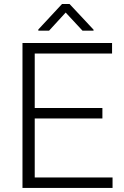

<svg xmlns="http://www.w3.org/2000/svg" viewBox="-20 -922 609 942"><path d="M532.2 -51.3V0H90.3V-710.9H529.8V-659.2H150.4V-392.1H482.4V-340.8H150.4V-51.3ZM321.3 -902.3 439 -776.4V-771.5H384.8L302.2 -860.4L220.7 -771.5H168V-777.3L284.2 -902.3Z"/></svg>

Font: Vazirmatn FD ExtraLight
Style: Regular
Weight: 200
Designer: Saber Rastikerdar
Foundry: Saber Rastikerdar
Version: Version 33.003